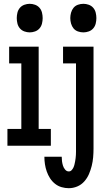

<svg xmlns="http://www.w3.org/2000/svg" viewBox="-20 -765 540 1008"><path d="M136 -595Q122 -595 108 -600Q94 -605 84.5 -616Q75 -627 71.5 -641.5Q68 -656 68 -670Q68 -684 71.5 -698.5Q75 -713 84.5 -724Q94 -735 108 -740Q122 -745 136 -745Q150 -745 164 -740Q178 -735 187.5 -724Q197 -713 200.5 -698.5Q204 -684 204 -670Q204 -656 200.5 -641.5Q197 -627 187.5 -616Q178 -605 164 -600Q150 -595 136 -595ZM19 0V-88H92V-432H28V-520H183V-88H247V0ZM418 -595Q403 -595 389 -600Q375 -605 366 -616Q357 -627 353 -641.5Q349 -656 349 -670Q349 -684 353 -698.5Q357 -713 366 -724Q375 -735 389 -740Q403 -745 418 -745Q432 -745 446 -740Q460 -735 469.5 -724Q479 -713 482.5 -698.5Q486 -684 486 -670Q486 -656 482.5 -641.5Q479 -627 469.5 -616Q460 -605 446 -600Q432 -595 418 -595ZM341 223Q322 223 303 217.5Q284 212 268.5 199.5Q253 187 242.5 170.5Q232 154 225.5 135.5Q219 117 216 97.5Q213 78 213 58H304Q304 70 305.5 81.5Q307 93 310.5 104.5Q314 116 322 125.5Q330 135 341 135Q350 135 356 128.5Q362 122 365.5 114.5Q369 107 371 98.5Q373 90 374.5 82Q376 74 377 65.5Q378 57 378.5 48.5Q379 40 379 31.5Q379 23 379 15V-432H311V-520H471V15Q471 38 469 61Q467 84 461.5 106Q456 128 447 149Q438 170 422.5 187.5Q407 205 385.5 214Q364 223 341 223Z"/></svg>

Font: Iosevka Term Semibold
Style: Regular
Weight: 600
Monospace: yes
Designer: Belleve Invis
Foundry: Belleve Invis
Version: Version 31.4.0